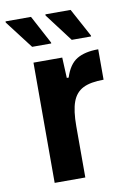

<svg xmlns="http://www.w3.org/2000/svg" viewBox="-107 -751 542 802"><g transform="rotate(-10 164.0 -350.0)"><path d="M59 -510H181L185 -423H193Q210 -477 244 -497.5Q278 -518 335 -518V-389Q279 -389 247.5 -373Q216 -357 202.5 -320Q189 -283 189 -217V0H59ZM65 -576 -26 -695V-700H82L146 -580V-576ZM233 -576 143 -695V-700H250L315 -580V-576Z"/></g></svg>

Font: Saira Semi Condensed SemiBold
Style: Regular
Weight: 600
Width: 4
Designer: Hector Gatti with collaboration of the Omnibus-Type team
Foundry: Omnibus-Type
Version: Version 1.001; ttfautohint (v1.8)